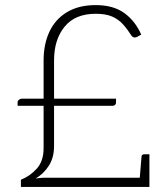

<svg xmlns="http://www.w3.org/2000/svg" viewBox="-20 -733 653 753"><path d="M62 0V-28Q99 -43 125 -72.5Q151 -102 151 -152V-318H49V-331Q49 -337 54 -341.5Q59 -346 65 -346H151V-496Q151 -560 174 -609Q197 -658 243 -685.5Q289 -713 355 -713Q425 -713 468 -681.5Q511 -650 534 -597Q530 -595 526 -593Q522 -591 517 -588Q515 -587 513 -586.5Q511 -586 508 -586Q501 -586 495 -594Q480 -618 462.5 -637.5Q445 -657 420 -668Q395 -679 355 -679Q275 -679 233.5 -628.5Q192 -578 192 -496V-346H435V-330Q435 -325 431 -321.5Q427 -318 422 -318H192V-160Q192 -116 172.5 -84.5Q153 -53 120 -33Q128 -34 136 -35Q144 -36 152 -36H566V0ZM527 -22 535 -118Q535 -123 538 -125.5Q541 -128 546 -128H566V-36Z"/></svg>

Font: Aleo ExtraLight
Style: Regular
Weight: 250
Designer: Alessio Laiso
Foundry: Alessio Laiso
Version: Version 2.001;gftools[0.9.29]